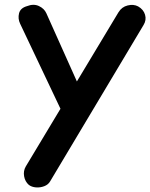

<svg xmlns="http://www.w3.org/2000/svg" viewBox="-20 -793 636 812"><path d="M94 -767Q122 -778 144.5 -767.5Q167 -757 176 -737L339 -373L268 -265L65 -693Q55 -714 60.5 -736.5Q66 -759 94 -767ZM102 -11Q86 -25 82 -47.5Q78 -70 89 -89L481 -741Q495 -764 520 -770Q545 -776 564 -766Q587 -753 593.5 -730.5Q600 -708 587 -687L192 -26Q184 -12 167 -5.5Q150 1 132 -0.5Q114 -2 102 -11Z"/></svg>

Font: Edu NSW ACT Foundation
Style: Bold
Weight: 700
Version: Version 1.003